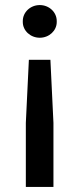

<svg xmlns="http://www.w3.org/2000/svg" viewBox="-20 -548 314 758"><path d="M137 -399C174 -399 204 -427 204 -461V-465C204 -500 174 -528 137 -528C100 -528 70 -500 70 -465V-461C70 -427 100 -399 137 -399ZM82 190H191V-63L179 -312H94L82 -63Z"/></svg>

Font: Fixel Display Medium
Style: Regular
Weight: 500
Designer: AlfaBravo + MacPaw
Foundry: Kyrylo Tkachov, Marchela Mozhyna, Serhii Makarenko, Maria Weinstein, Zakhar Kryvoshyya
Version: Version 1.211